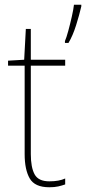

<svg xmlns="http://www.w3.org/2000/svg" viewBox="-20 -780 363 810"><path d="M188 -15Q209 -15 225.5 -18Q242 -21 255 -27V-2Q241 3 225.5 6.5Q210 10 188 10Q127 10 105.5 -27Q84 -64 84 -130V-503H14V-524L82 -528L89 -658H110V-528H255V-503H110V-130Q110 -74 126 -44.5Q142 -15 188 -15ZM323 -753Q315 -718 301 -673.5Q287 -629 269 -599H254V-607Q260 -620 268 -649.5Q276 -679 283 -710Q290 -741 292 -760H323Z"/></svg>

Font: Noto Sans Myanmar SemiCondensed Thin
Style: Regular
Weight: 100
Width: 4
Designer: Monotype Design Team
Foundry: Monotype Imaging Inc.
Version: Version 2.107; ttfautohint (v1.8.4.7-5d5b)